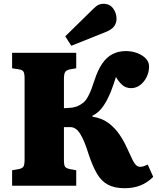

<svg xmlns="http://www.w3.org/2000/svg" viewBox="-20 -982 839 1015"><path d="M639 13Q585 13 550 -6Q515 -25 492 -65Q469 -105 449 -165Q438 -201 427 -228Q416 -255 404.5 -273.5Q393 -292 380 -301Q367 -310 351 -310H318V-135Q318 -108 324.5 -100Q331 -92 350 -88L383 -82V0H44V-82L79 -88Q98 -92 104 -101.5Q110 -111 110 -139V-567Q110 -594 104 -603.5Q98 -613 77 -616L44 -621V-703H383V-621L348 -615Q330 -611 324 -600.5Q318 -590 318 -564V-410Q331 -411 343 -411.5Q355 -412 366 -414Q377 -416 386 -419Q405 -427 420 -439Q435 -451 449 -478.5Q463 -506 480 -559Q497 -612 520.5 -646Q544 -680 575 -696Q606 -712 646 -712Q677 -712 705 -701.5Q733 -691 750.5 -673Q768 -655 768 -631Q768 -601 755 -574.5Q742 -548 720.5 -532Q699 -516 673 -516Q644 -516 624.5 -534.5Q605 -553 593 -575Q587 -557 581 -538.5Q575 -520 567 -500Q559 -480 547 -456Q537 -437 526 -421Q515 -405 501.5 -392.5Q488 -380 469 -370V-365Q518 -358 553 -332Q588 -306 612.5 -269.5Q637 -233 654 -194Q666 -169 674 -151Q682 -133 689.5 -121.5Q697 -110 704.5 -105Q712 -100 721 -100Q731 -100 740.5 -103.5Q750 -107 761 -112L790 -47Q759 -16 722 -1.5Q685 13 639 13ZM357 -740 325 -790 474 -936Q490 -952 502 -957Q514 -962 526 -962Q560 -962 578 -937.5Q596 -913 596 -883Q596 -860 583 -842.5Q570 -825 537 -812Z"/></svg>

Font: Literata 18pt ExtraBold
Style: Regular
Weight: 800
Designer: Latin by Veronika Burian and Jose Scaglione. Greek by Irene Vlachou. Cyrillic by Vera Evstafieva.
Foundry: TypeTogether
Version: Version 3.103;gftools[0.9.29]